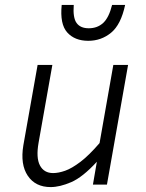

<svg xmlns="http://www.w3.org/2000/svg" viewBox="-20 -751 593 781"><path d="M358 0 374 -93Q316 -30 269.5 -10Q223 10 186 10Q124 10 93 -36Q62 -82 75 -160L133 -487H193L137 -171Q126 -109 142.5 -78Q159 -47 196 -47Q218 -47 245 -56.5Q272 -66 307 -92.5Q342 -119 385 -169L441 -487H501L415 0ZM341 -636Q376 -636 399.5 -657.5Q423 -679 436 -731H489Q472 -651 432 -618Q392 -585 339 -585Q284 -585 253.5 -619Q223 -653 231 -731H280Q276 -679 291.5 -657.5Q307 -636 341 -636Z"/></svg>

Font: Inria Sans Light
Style: Italic
Weight: 300
Italic angle: -10°
Designer: Black Foundry Team
Foundry: Black Foundry
Version: Version 1.2; ttfautohint (v1.8.3)